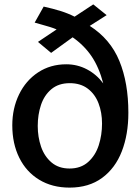

<svg xmlns="http://www.w3.org/2000/svg" viewBox="-20 -839 640 875"><path d="M36 -268Q36 -345 66.8 -408.5Q97.5 -472 153.5 -509Q209.5 -546 282 -546Q332.5 -546 376.2 -523Q420 -500 450.5 -459Q431.5 -531.5 397.8 -581.8Q364 -632 311 -669L213 -598L153 -648L238 -705Q224 -711 206 -716.5Q188 -722 171.5 -726.5Q148.5 -732.5 138 -736L179 -809Q222 -799.5 256.2 -788.8Q290.5 -778 320 -763L405 -819L466 -770L389 -721Q483 -661 524 -561.2Q565 -461.5 565 -325Q565 -226.5 535.2 -149.5Q505.5 -72.5 445.2 -28.2Q385 16 297 16Q217.5 16 158.5 -20Q99.5 -56 67.8 -120.2Q36 -184.5 36 -268ZM445 -276Q445 -326.5 429 -368.2Q413 -410 380 -435Q347 -460 298 -460Q247 -460 214.2 -432.5Q181.5 -405 166.8 -360.8Q152 -316.5 152 -265Q152 -214.5 167.2 -170.2Q182.5 -126 215 -98.5Q247.5 -71 297 -71Q348.5 -71 381.8 -100.8Q415 -130.5 430 -177Q445 -223.5 445 -276Z"/></svg>

Font: JuliaMono
Style: Bold
Weight: 700
Monospace: yes
Designer: cormullion
Foundry: corm
Version: Version 0.055; ttfautohint (v1.8.4)